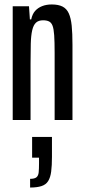

<svg xmlns="http://www.w3.org/2000/svg" viewBox="-20 -538 380 861"><path d="M37 0V-510H110L114 -451H120Q125 -475 137.5 -489Q150 -503 169 -510.5Q188 -518 212 -518Q242 -518 260.5 -508.5Q279 -499 288.5 -478Q298 -457 301.5 -423Q305 -389 305 -337V0H225V-301Q225 -351 223 -380Q221 -409 215.5 -423Q210 -437 199.5 -442Q189 -447 173 -447Q153 -447 141.5 -436.5Q130 -426 124.5 -402.5Q119 -379 118 -342Q117 -305 117 -252V0ZM115 303V264Q135 264 143.5 257Q152 250 153.5 234.5Q155 219 155 194V169H124V76H213V165Q213 205 209.5 231.5Q206 258 196 274Q186 290 166 296.5Q146 303 115 303Z"/></svg>

Font: Saira UltraCondensed SemiBold
Style: Regular
Weight: 600
Width: 1
Designer: Hector Gatti with collaboration of the Omnibus-Type team
Foundry: Omnibus-Type
Version: Version 1.101